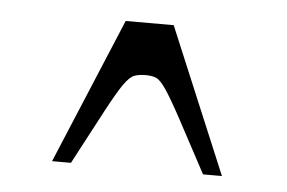

<svg xmlns="http://www.w3.org/2000/svg" viewBox="-32 -740 503 337"><g transform="rotate(5 219.5 -572.0)"><path d="M70 -443.6 177.3 -700H261.9L369.3 -443.6H336Q303.4 -504.7 285.1 -538.6Q266.7 -572.6 256.4 -587.6Q246.1 -602.6 238.8 -605.5Q231.4 -608.4 220.7 -608.4Q209.1 -608.4 200.9 -605.5Q192.6 -602.6 182.1 -587.6Q171.7 -572.6 153.6 -538.6Q135.4 -504.7 103.3 -443.6Z"/></g></svg>

Font: Ojuju ExtraLight
Style: Regular
Weight: 200
Designer: Chisaokwu Joboson, Mirko Velimirovic
Foundry: Udi Foundry
Version: Version 1.000